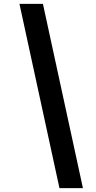

<svg xmlns="http://www.w3.org/2000/svg" viewBox="-20 -832 497 998"><path d="M289.1 146 81.1 -812H203.1L411.1 146Z"/></svg>

Font: Reddit Sans Black
Style: Italic
Weight: 900
Italic angle: -11.25°
Designer: Stephen Hutchings
Version: Version 1.013